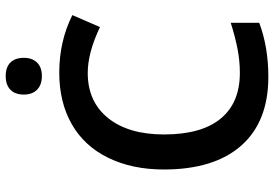

<svg xmlns="http://www.w3.org/2000/svg" viewBox="-164 -788 962 674"><g transform="rotate(-90 317.0 -451.0)"><path d="M387 -785Q418 -785 434.5 -802Q451 -819 451 -848Q451 -879 434.5 -895.5Q418 -912 387 -912Q356 -912 339 -895.5Q322 -879 322 -848Q322 -819 339 -802Q356 -785 387 -785ZM559 -581 601 -678Q509 -724 399 -724Q295 -724 218 -680Q141 -636 100 -552Q59 -468 59 -357Q59 -180 143 -85Q227 10 384 10Q489 10 574 -22V-122Q523 -106 481.5 -98Q440 -90 398 -90Q293 -90 237.5 -157.5Q182 -225 182 -356Q182 -481 239.5 -552.5Q297 -624 398 -624Q469 -624 559 -581Z"/></g></svg>

Font: OpenSansMMV
Style: Semibold
Weight: 600
Designer: Steve Matteson
Foundry: Ascender Corporation
Version: Version 6.000